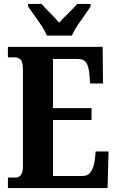

<svg xmlns="http://www.w3.org/2000/svg" viewBox="-20 -951 591 971"><path d="M20 0V-53H57Q96 -53 96 -109V-600Q96 -640 83.5 -650.5Q71 -661 56 -661H20V-714H499L501 -529H436L432 -576Q429 -614 416.5 -633.5Q404 -653 373 -653H248V-404H443V-344H248V-61H397Q426 -61 440 -83Q454 -105 459 -138L464 -185H529L524 0ZM217 -771Q208 -794 190.5 -820.5Q173 -847 154 -873Q135 -899 122 -918V-931H191Q206 -912 233.5 -885Q261 -858 280 -836Q298 -858 326.5 -885Q355 -912 370 -931H438V-918Q426 -899 407 -873Q388 -847 370.5 -820.5Q353 -794 344 -771Z"/></svg>

Font: Noto Serif Khmer ExtraCondensed ExtraBold
Style: Regular
Weight: 800
Width: 2
Designer: Danh Hong and the Monotype Design Team
Foundry: Monotype Imaging Inc.
Version: Version 2.004; ttfautohint (v1.8.4.7-5d5b)